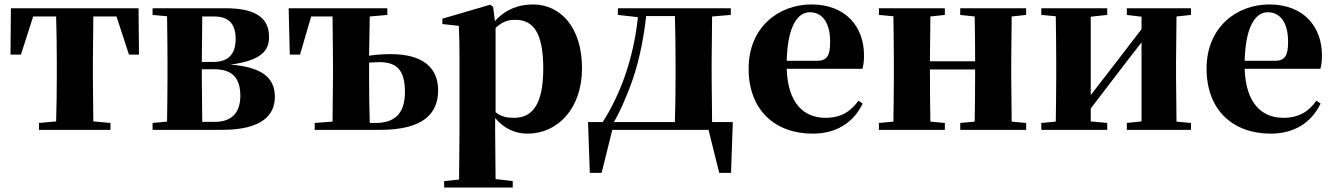

<svg xmlns="http://www.w3.org/2000/svg" viewBox="-20 -583 5988 862"><path d="M231 0H476V-31L399 -38L397 -238V-308L399 -509H503L559 -338H604L602 -546H29L27 -338H74L129 -509H232C234 -451 235 -364 235 -308V-238C235 -182 234 -96 232 -38L155 -31V0Z M728 0H977C1161 0 1214 -70 1214 -148C1214 -228 1165 -281 1015 -293C1159 -312 1188 -360 1188 -417C1188 -497 1136 -546 992 -546H665V-516L730 -510C731 -451 732 -364 732 -308V-238C732 -182 731 -95 730 -37L665 -31V0ZM888 -509H941C1009 -509 1038 -474 1038 -408C1038 -341 1006 -305 938 -305H886ZM886 -272H943C1024 -272 1059 -231 1059 -153C1059 -77 1020 -36 945 -36H888L886 -238Z M1393 0H1687C1880 0 1947 -73 1947 -177C1947 -279 1879 -340 1734 -340C1704 -340 1670 -338 1637 -333L1640 -509L1719 -516V-546H1276L1281 -338H1327L1377 -509H1473L1475 -308V-238L1473 -37L1393 -31ZM1637 -302 1683 -304C1759 -304 1798 -271 1798 -170C1798 -73 1752 -31 1666 -31H1640C1638 -89 1637 -180 1637 -238Z M2349 17C2482 17 2593 -94 2593 -276C2593 -461 2496 -563 2373 -563C2307 -563 2248 -540 2202 -488L2194 -552L2181 -562L1966 -499V-475L2040 -467C2042 -419 2043 -385 2043 -320V7L2041 223L1974 230V259H2282V230L2205 221L2203 6V-53C2244 -5 2293 17 2349 17ZM2205 -458C2238 -488 2264 -494 2294 -494C2373 -494 2419 -438 2419 -275C2419 -108 2366 -54 2288 -54C2255 -54 2230 -59 2205 -79Z M2754 -516 2844 -506C2824 -314 2762 -154 2686 -35H2620L2628 193H2681L2729 0H3009H3161L3209 193H3262L3270 -35H3177L3175 -238V-308L3177 -509L3261 -516V-546H2754ZM3010 -35H2736C2763 -80 2785 -133 2807 -189C2844 -284 2868 -394 2881 -511H3010C3012 -453 3013 -365 3013 -308V-238C3013 -181 3012 -93 3010 -35Z M3629 17C3733 17 3811 -31 3853 -118L3834 -131C3801 -84 3757 -54 3686 -54C3589 -54 3517 -119 3512 -274H3852C3857 -293 3859 -310 3859 -335C3859 -462 3778 -563 3623 -563C3476 -563 3341 -461 3341 -275C3341 -88 3460 17 3629 17ZM3512 -310C3516 -466 3561 -528 3616 -528C3670 -528 3707 -484 3707 -395C3707 -333 3693 -310 3647 -310Z M4291 -516 4356 -509C4357 -454 4358 -371 4358 -308H4155L4157 -509L4222 -516V-546H3926V-516L3991 -510C3992 -451 3993 -364 3993 -308V-238C3993 -182 3992 -95 3991 -37L3926 -31V0H4222V-31L4157 -37C4156 -95 4155 -186 4155 -271H4358C4358 -186 4357 -95 4356 -37L4291 -31V0H4587V-31L4522 -37L4520 -238V-308L4522 -509L4587 -516V-546H4291Z M5039 -516 5105 -508V-452L4972 -279L4877 -156V-508L4951 -516V-546H4655V-516L4720 -510C4721 -451 4722 -364 4722 -308V-238C4722 -182 4721 -95 4720 -37L4655 -31V0H4951V-31L4877 -38V-96L5004 -262L5105 -393V-38L5039 -31V0H5327V-31L5262 -37L5260 -238V-308L5262 -509L5327 -516V-546H5039Z M5685 17C5789 17 5867 -31 5909 -118L5890 -131C5857 -84 5813 -54 5742 -54C5645 -54 5573 -119 5568 -274H5908C5913 -293 5915 -310 5915 -335C5915 -462 5834 -563 5679 -563C5532 -563 5397 -461 5397 -275C5397 -88 5516 17 5685 17ZM5568 -310C5572 -466 5617 -528 5672 -528C5726 -528 5763 -484 5763 -395C5763 -333 5749 -310 5703 -310Z"/></svg>

Font: Noto Serif CJK SC Black
Style: Regular
Weight: 900
Designer: Ryoko NISHIZUKA 西塚涼子 (kana & ideographs); Frank Grießhammer (Latin, Greek & Cyrillic); Wenlong ZHANG 张文龙 (bopomofo); San
Foundry: Adobe
Version: Version 2.001;hotconv 1.1.0;makeotfexe 2.6.0